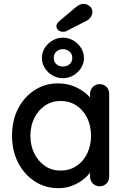

<svg xmlns="http://www.w3.org/2000/svg" viewBox="-20 -974 657 1004"><path d="M501 -534Q523 -534 537 -519.5Q551 -505 551 -483V-51Q551 -29 537 -14.5Q523 0 501 0Q480 0 465.5 -14.5Q451 -29 451 -51V-123L472 -120Q472 -102 457.5 -80Q443 -58 418 -37.5Q393 -17 359 -3.5Q325 10 286 10Q217 10 162 -25.5Q107 -61 75 -123Q43 -185 43 -264Q43 -345 75 -406.5Q107 -468 161.5 -503Q216 -538 283 -538Q326 -538 362.5 -524Q399 -510 426 -488Q453 -466 467.5 -441.5Q482 -417 482 -395L451 -392V-483Q451 -504 465.5 -519Q480 -534 501 -534ZM297 -82Q344 -82 380 -106Q416 -130 436 -171.5Q456 -213 456 -264Q456 -316 436 -357Q416 -398 380 -422Q344 -446 297 -446Q251 -446 215.5 -422Q180 -398 159.5 -357Q139 -316 139 -264Q139 -213 159.5 -171.5Q180 -130 215.5 -106Q251 -82 297 -82ZM309 -565Q280 -565 255 -579.5Q230 -594 214.5 -618Q199 -642 199 -670Q199 -700 214.5 -724Q230 -748 255 -762.5Q280 -777 309 -777Q338 -777 363 -762.5Q388 -748 403.5 -724Q419 -700 419 -670Q419 -642 403.5 -618Q388 -594 363 -579.5Q338 -565 309 -565ZM309 -626Q330 -626 344 -638.5Q358 -651 358 -670Q358 -693 343 -705Q328 -717 309 -717Q289 -717 275 -704.5Q261 -692 261 -670Q261 -651 275 -638.5Q289 -626 309 -626ZM310 -808Q294 -808 284.5 -816.5Q275 -825 275 -838Q275 -844 278.5 -850Q282 -856 288 -862L375 -935Q384 -943 395 -948.5Q406 -954 417 -954Q433 -954 448 -942.5Q463 -931 463 -911Q463 -898 455 -885.5Q447 -873 432 -865L332 -814Q327 -810 321 -809Q315 -808 310 -808Z"/></svg>

Font: Quicksand Light SemiBold
Style: Regular
Weight: 600
Version: Version 3.006